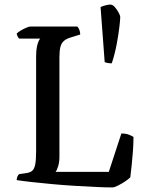

<svg xmlns="http://www.w3.org/2000/svg" viewBox="-20 -820 638 840"><path d="M471 0Q442 0 399.5 -2Q357 -4 307 -7Q257 -10 208.5 -14.5Q160 -19 119.5 -23.5Q79 -28 53 -32Q53 -40 56 -47Q59 -54 63 -58L90 -62Q110 -64 120 -72Q130 -80 134 -100Q138 -120 138 -158V-572Q138 -599 141.5 -615.5Q145 -632 149.5 -641Q154 -650 156 -651H64Q60 -655 57 -661Q54 -667 53 -673Q58 -679 70 -686Q82 -693 94.5 -698.5Q107 -704 113 -704H318Q323 -700 327 -690Q331 -680 331 -669L289 -656Q269 -650 258.5 -640Q248 -630 244 -613.5Q240 -597 240 -569V-134Q240 -111 234.5 -93Q229 -75 223 -68H456L511 -236Q531 -236 544.5 -230.5Q558 -225 564 -221Q564 -191 561.5 -158Q559 -125 556 -96Q553 -67 550 -44Q542 -36 527 -26Q512 -16 496 -8Q480 0 471 0ZM469 -543Q458 -543 450.5 -544.5Q443 -546 438 -548L420 -789Q427 -793 441 -796.5Q455 -800 462 -800Q473 -800 482.5 -789Q492 -778 499 -765Q506 -752 506 -745Q506 -733 502 -699.5Q498 -666 490 -624Q482 -582 469 -543Z"/></svg>

Font: Texturina 12pt
Style: Regular
Weight: 400
Designer: Guillermo Torres Carreño
Foundry: Omnibus-Type
Version: Version 1.002